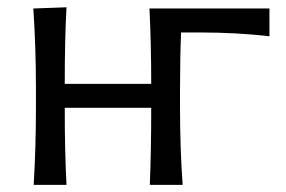

<svg xmlns="http://www.w3.org/2000/svg" viewBox="-20 -520 804 540"><path d="M400.4 -496.1H737.8V-418Q647 -428.7 539.6 -428.7H489.3Q486.3 -355.5 486.3 -269V-219.2Q486.3 -100.6 493.7 0H401.4Q405.3 -97.7 405.3 -216.8H162.1Q162.1 -91.8 167 0H74.7Q81.1 -106.4 81.1 -219.2V-269Q81.1 -386.2 73.7 -496.1L167 -499.5Q162.1 -411.6 162.1 -284.2H405.3Q405.3 -397.9 400.4 -496.1Z"/></svg>

Font: Commissioner Flair
Style: Regular
Weight: 400
Designer: Kostas Bartsokas
Foundry: Kostas Bartsokas
Version: Version 1.000